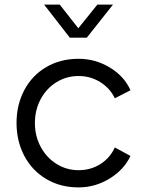

<svg xmlns="http://www.w3.org/2000/svg" viewBox="-20 -804 640 836"><path d="M52 -269Q52 -348 86 -412Q120 -476 181.5 -512Q243 -548 322 -548Q396 -548 459 -509.5Q522 -471 548 -411L480 -376Q459 -420 416.5 -446.5Q374 -473 322 -473Q270 -473 226.5 -446.5Q183 -420 157.5 -373Q132 -326 132 -268Q132 -211 157.5 -164Q183 -117 226.5 -90Q270 -63 322 -63Q375 -63 417 -89.5Q459 -116 480 -162L548 -125Q521 -66 458 -27Q395 12 322 12Q243 12 181.5 -24.5Q120 -61 86 -125Q52 -189 52 -269ZM172 -784H240L321 -681L404 -784H472L358 -640H284Z"/></svg>

Font: Eudoxus Sans
Style: Regular
Weight: 400
Designer: Stijn de Vries
Foundry: tokotype
Version: Version 2.005